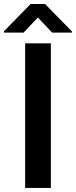

<svg xmlns="http://www.w3.org/2000/svg" viewBox="-44 -924 374 944"><path d="M309.6 -769.5V-763.7H212.4L142.1 -837.9L71.8 -763.7H-24.4V-770.5L106.4 -904.3H177.7ZM206.1 0H79.6V-710.9H206.1Z"/></svg>

Font: Robert Sans
Style: Bold
Weight: 700
Designer: Christian Robertson (extended by Adam Twardoch)
Foundry: Google
Version: Version 12.135;April 2, 2019;FontCreator 11.5.0.2425 64-bit;